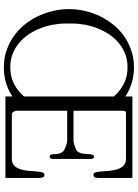

<svg xmlns="http://www.w3.org/2000/svg" viewBox="122 -838 723 1008"><g transform="rotate(90 484.0 -333.5)"><path d="M485.8 -569.3Q457.5 -602.1 419.4 -621.6Q381.3 -641.1 332.5 -641.1Q294.4 -641.1 262.7 -628.7Q231 -616.2 205.3 -595Q179.7 -573.7 160.6 -545.4Q141.6 -517.1 128.7 -484.6Q115.7 -452.1 109.4 -417.7Q103 -383.3 103 -350.1V-316.4Q103 -283.2 109.4 -248.8Q115.7 -214.4 128.7 -181.9Q141.6 -149.4 160.6 -121.1Q179.7 -92.8 205.3 -71.5Q231 -50.3 262.7 -37.8Q294.4 -25.4 332.5 -25.4Q381.3 -25.4 419.4 -44.9Q457.5 -64.5 485.8 -97.2ZM913.6 0H485.8V-36.6Q453.1 -14.6 415 -3.2Q377 8.3 332.5 8.3Q286.6 8.3 246.3 -5.1Q206.1 -18.6 172.1 -42Q138.2 -65.4 111.3 -97.7Q84.5 -129.9 65.9 -168Q47.4 -206.1 37.4 -248Q27.3 -290 27.3 -333Q27.3 -376 37.1 -418.2Q46.9 -460.4 65.7 -498.5Q84.5 -536.6 111.1 -568.8Q137.7 -601.1 171.6 -624.5Q205.6 -647.9 246.1 -661.4Q286.6 -674.8 332.5 -674.8Q376.5 -674.8 414.3 -663.3Q452.1 -651.9 485.8 -629.9V-666.5H913.6V-486.8Q913.6 -478 910.6 -470Q907.7 -461.9 896.5 -461.9Q887.2 -461.9 884 -474.6Q880.9 -487.3 879.4 -506.3Q877.9 -525.4 876 -547.4Q874 -569.3 867.9 -588.4Q861.8 -607.4 849.1 -620.1Q836.4 -632.8 813.5 -632.8H573.2Q567.9 -632.8 565.4 -630.6Q563 -628.4 562 -624.8Q561 -621.1 561 -616.9Q561 -612.8 561 -608.4V-357.4H720.7Q724.1 -357.4 729.7 -358.9Q735.4 -360.4 741.5 -362.3Q747.6 -364.3 753.2 -366.5Q758.8 -368.7 761.7 -369.6Q772 -373.5 777.3 -382.1Q782.7 -390.6 784.9 -401.1Q787.1 -411.6 787.6 -423.1Q788.1 -434.6 789.1 -443.8Q790 -453.1 792.7 -459Q795.4 -464.8 801.8 -464.8Q809.6 -464.8 811.8 -459Q814 -453.1 814 -446.8V-251.5Q814 -245.1 812 -238.8Q810.1 -232.4 801.8 -232.4Q793.5 -232.4 791.3 -238.8Q789.1 -245.1 789.1 -251.5Q789.1 -258.8 788.3 -267.3Q787.6 -275.9 785.2 -283.7Q782.7 -291.5 778.3 -298.1Q773.9 -304.7 766.6 -308.6Q762.7 -310.5 756.6 -313.2Q750.5 -315.9 743.9 -318.4Q737.3 -320.8 731.2 -322.5Q725.1 -324.2 720.7 -324.2H561V-55.7Q561 -53.2 562.5 -49.6Q564 -45.9 566.7 -42.2Q569.3 -38.6 572.3 -36.1Q575.2 -33.7 578.1 -33.7H813.5Q836.4 -33.7 849.1 -46.4Q861.8 -59.1 867.9 -78.1Q874 -97.2 876 -119.1Q877.9 -141.1 879.4 -160.2Q880.9 -179.2 884 -191.9Q887.2 -204.6 896.5 -204.6Q907.7 -204.6 910.6 -196.5Q913.6 -188.5 913.6 -179.7Z"/></g></svg>

Font: Atsinvsda
Style: Regular
Weight: 400
Designer: Al Webster
Foundry: Al Webster and Michael Everson
Version: Version 2.000